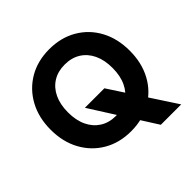

<svg xmlns="http://www.w3.org/2000/svg" viewBox="-205 -898 1198 1198"><g transform="rotate(-45 394.0 -299.0)"><path d="M553 114 293 -296H465L733 114ZM394 12Q291 12 212.5 -34Q134 -80 89.5 -161.5Q45 -243 45 -350Q45 -457 89.5 -538.5Q134 -620 212.5 -666Q291 -712 394 -712Q497 -712 576 -666Q655 -620 699 -538.5Q743 -457 743 -350Q743 -243 699 -161.5Q655 -80 576 -34Q497 12 394 12ZM394 -123Q455 -123 499 -151Q543 -179 567 -229.5Q591 -280 591 -350Q591 -420 567 -470.5Q543 -521 499 -548.5Q455 -576 394 -576Q334 -576 290 -548.5Q246 -521 222 -470.5Q198 -420 198 -350Q198 -280 222 -229.5Q246 -179 290 -151Q334 -123 394 -123Z"/></g></svg>

Font: DM Sans 16pt Black
Style: Regular
Weight: 900
Version: Version 4.004;gftools[0.9.30]